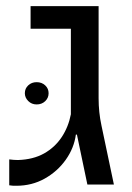

<svg xmlns="http://www.w3.org/2000/svg" viewBox="-20 -595 427 619"><path d="M32.7 3.9Q27.3 3.9 21.2 3.7Q15.1 3.4 9.8 2.4V-81.1Q17.1 -80.1 24.4 -79.6Q31.7 -79.1 38.1 -79.1Q86.9 -80.6 122.1 -100.3Q157.2 -120.1 179 -153.1Q200.7 -186 208.5 -226.6V-502.4H78.6V-575.2H297.9V-278.3Q297.9 -232.9 307.1 -190.4L347.2 0H261.7L228 -161.1H224.6Q218.8 -117.7 192.1 -80.1Q165.5 -42.5 124.3 -19.3Q83 3.9 32.7 3.9ZM98.1 -258.3Q82 -258.3 71 -269.3Q60.1 -280.3 60.1 -294.4Q60.1 -309.6 71 -319.8Q82 -330.1 98.1 -330.1Q114.7 -330.1 125.7 -319.8Q136.7 -309.6 136.7 -294.4Q136.7 -279.3 125.7 -268.8Q114.7 -258.3 98.1 -258.3Z"/></svg>

Font: Heebo
Style: Regular
Weight: 400
Designer: Oded Ezer
Foundry: Ezer Type House
Version: Version 3.100